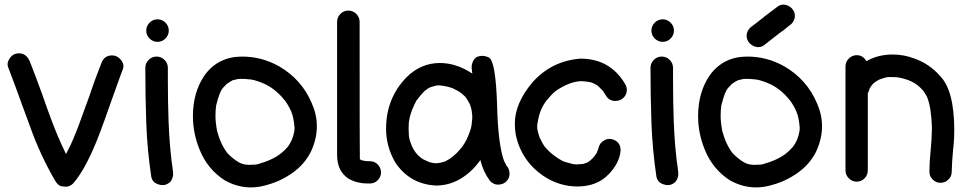

<svg xmlns="http://www.w3.org/2000/svg" viewBox="-20 -790 4227 835"><path d="M266 22Q261 22 247.5 20Q234 18 221 -2Q155 -115 111 -239L72 -345Q45 -421 16 -496Q13 -503 13 -511Q13 -522 22 -536Q36 -558 63 -558Q95 -558 110 -522Q139 -448 166 -373Q203 -265 234 -192V-191H235Q239 -179 267 -120Q290 -163 300 -189L302 -193V-195Q311 -211 366 -365Q391 -440 420 -513Q432 -549 467 -549Q493 -549 510 -524Q517 -513 517 -502Q517 -493 504 -462L461 -342Q439 -278 415 -214Q356 -58 298 8Q283 22 266 22Z M665 -608Q645 -608 630.5 -622.5Q616 -637 616 -657Q616 -677 630.5 -691.5Q645 -706 665 -706Q685 -706 699.5 -691.5Q714 -677 714 -657Q714 -637 699.5 -622.5Q685 -608 665 -608ZM732 -46Q733 -40 733 -34Q733 -21 726 -7Q719 7 698 14Q692 15 687 15Q674 15 658.5 7.5Q643 0 638 -20Q620 -141 616 -257.5Q612 -374 612 -495Q612 -515 626.5 -529.5Q641 -544 661 -544Q681 -544 695.5 -529.5Q710 -515 710 -495V-443Q710 -351 713 -265Q715 -207 720 -149L726 -91L728 -77Q728 -74 729 -71Q730 -59 732 -46Z M1071 25Q1012 25 957 -6Q883 -54 849 -137Q819 -209 819 -285Q819 -389 870 -463Q929 -544 1033 -544Q1118 -544 1193 -502Q1292 -445 1336 -341Q1358 -291 1358 -241Q1358 -186 1332 -130Q1304 -75 1252.5 -38.5Q1201 -2 1142 14Q1106 25 1071 25ZM1061 -73Q1077 -73 1088 -74L1098 -75Q1166 -94 1202 -123Q1214 -132 1231 -151Q1231 -152 1232 -152Q1253 -181 1259 -215Q1259 -218 1260 -218L1261 -234Q1257 -282 1247 -303V-305L1246 -306Q1233 -335 1218 -354Q1218 -355 1217 -355Q1175 -408 1119 -430Q1081 -445 1063 -445Q1051 -447 1025 -447Q1013 -447 989 -440V-439Q980 -435 974.5 -430.5Q969 -426 967 -426L950 -408Q935 -393 920 -331Q917 -310 917 -286Q917 -259 924 -221Q939 -163 969 -124Q1018 -74 1053 -74Z M1551 -94Q1555 -92 1564 -91Q1566 -89 1587.5 -89Q1609 -89 1623 -74.5Q1637 -60 1637 -40Q1637 -21 1623 -6.5Q1609 8 1588 8H1577Q1534 8 1497 -12Q1446 -45 1446 -116V-695Q1446 -715 1460.5 -729.5Q1475 -744 1495 -744Q1515 -744 1529.5 -729.5Q1544 -715 1544 -695Q1544 -104 1545 -98H1546L1548 -96H1547Q1550 -93 1552 -93Z M1758 -204Q1758 -207 1757 -208ZM1881 -80Q1899 -82 1916 -88Q1953 -106 1983 -143Q1984 -143 1984 -144Q2004 -169 2015 -196Q2032 -236 2032 -258Q2034 -267 2034 -285Q2033 -297 2031.5 -307.5Q2030 -318 2024 -336Q2024 -337 2023 -337Q2020 -345 2008 -363Q2005 -366 2003 -370Q1988 -384 1986 -385Q1976 -393 1957 -402Q1954 -403 1952 -405Q1921 -417 1886 -419Q1884 -418 1877 -418L1853 -411Q1840 -406 1825 -393Q1806 -373 1790 -351Q1769 -310 1762 -280Q1759 -260 1758 -258L1757 -232L1758 -206Q1758 -187 1769 -161Q1769 -159 1771 -155Q1785 -124 1809 -105Q1813 -103 1821 -97L1840 -88Q1858 -80 1881 -80ZM2032 -258 2033 -263V-259ZM1878 17Q1762 12 1698 -85Q1659 -154 1659 -230Q1659 -364 1750 -456Q1812 -516 1893 -516Q1965 -516 2034 -470L2031 -497Q2031 -511 2038 -525Q2048 -547 2078 -547Q2091 -547 2106 -540Q2136 -525 2142 -329Q2146 -161 2173 -87H2174L2183 -69Q2196 -56 2196 -33Q2196 -15 2182 -1Q2168 13 2145 13Q2127 13 2111 -3Q2081 -44 2069 -94Q2035 -45 1986 -14.5Q1937 16 1878 17Z M2491 21Q2412 21 2343 -25Q2247 -91 2223 -204Q2219 -228 2219 -252Q2219 -341 2295 -431Q2378 -525 2504 -535Q2634 -535 2699 -424Q2706 -412 2706 -400Q2706 -372 2681 -357Q2669 -351 2656 -351Q2628 -351 2615 -375L2603 -393V-394L2582 -415Q2576 -421 2560 -428Q2551 -434 2511 -437Q2463 -437 2405 -400Q2388 -390 2363 -360Q2362 -358 2360 -357Q2339 -330 2331 -307L2326 -293Q2318 -263 2318 -255Q2316 -251 2316 -240Q2316 -222 2328 -189L2329 -188Q2338 -167 2351 -149L2353 -148Q2381 -114 2430 -88Q2433 -88 2434 -87Q2435 -86 2474 -76L2487 -75L2516 -77L2534 -83Q2556 -95 2576 -126L2577 -130Q2581 -139 2584 -150Q2589 -169 2607 -179Q2618 -186 2631 -186Q2637 -186 2644 -184Q2679 -173 2679 -136Q2675 -82 2627 -32Q2576 21 2491 21Z M2862 -608Q2842 -608 2827.5 -622.5Q2813 -637 2813 -657Q2813 -677 2827.5 -691.5Q2842 -706 2862 -706Q2882 -706 2896.5 -691.5Q2911 -677 2911 -657Q2911 -637 2896.5 -622.5Q2882 -608 2862 -608ZM2929 -46Q2930 -40 2930 -34Q2930 -21 2923 -7Q2916 7 2895 14Q2889 15 2884 15Q2871 15 2855.5 7.5Q2840 0 2835 -20Q2817 -141 2813 -257.5Q2809 -374 2809 -495Q2809 -515 2823.5 -529.5Q2838 -544 2858 -544Q2878 -544 2892.5 -529.5Q2907 -515 2907 -495V-443Q2907 -351 2910 -265Q2912 -207 2917 -149L2923 -91L2925 -77Q2925 -74 2926 -71Q2927 -59 2929 -46Z M3268 25Q3209 25 3154 -6Q3080 -54 3046 -137Q3016 -209 3016 -285Q3016 -389 3067 -463Q3126 -544 3230 -544Q3315 -544 3390 -502Q3489 -445 3533 -341Q3555 -291 3555 -241Q3555 -186 3529 -130Q3501 -75 3449.5 -38.5Q3398 -2 3339 14Q3303 25 3268 25ZM3258 -73Q3274 -73 3285 -74L3295 -75Q3363 -94 3399 -123Q3411 -132 3428 -151Q3428 -152 3429 -152Q3450 -181 3456 -215Q3456 -218 3457 -218L3458 -234Q3454 -282 3444 -303V-305L3443 -306Q3430 -335 3415 -354Q3415 -355 3414 -355Q3372 -408 3316 -430Q3278 -445 3260 -445Q3248 -447 3222 -447Q3210 -447 3186 -440V-439Q3177 -435 3171.5 -430.5Q3166 -426 3164 -426L3147 -408Q3132 -393 3117 -331Q3114 -310 3114 -286Q3114 -259 3121 -221Q3136 -163 3166 -124Q3215 -74 3250 -74ZM3386 -657 3383 -655H3382Q3375 -649 3367 -644Q3366 -643 3366 -642Q3363 -640 3361 -639Q3331 -615 3301 -592Q3290 -585 3278 -585Q3271 -585 3264 -587Q3244 -594 3234 -610Q3227 -622 3227 -635Q3227 -641 3229 -648Q3235 -666 3252 -677Q3264 -686 3277 -696Q3281 -699 3283 -701L3299 -713L3303 -717Q3333 -740 3364 -763Q3375 -770 3387 -770Q3393 -770 3400 -768Q3420 -762 3430 -745Q3437 -734 3437 -721Q3437 -715 3435 -708Q3429 -689 3413 -679Q3400 -669 3388 -659Z M4070 5Q4051 5 4036.5 -9Q4022 -23 4022 -43Q4022 -84 4027 -132Q4032 -180 4033 -235Q4030 -322 4013 -365Q4012 -366 4012 -368Q4002 -386 3998 -391L3997 -393Q3966 -431 3920 -445Q3894 -453 3886 -453Q3882 -455 3845 -455Q3830 -454 3804 -444Q3788 -435 3786 -433Q3772 -424 3761 -403Q3759 -392 3754 -384V-49Q3754 -29 3740 -14.5Q3726 0 3706 0Q3686 0 3671.5 -14.5Q3657 -29 3657 -49V-501Q3657 -521 3671.5 -535.5Q3686 -550 3706 -550Q3733 -550 3748 -524Q3798 -553 3863 -553Q3911 -553 3958 -535Q4022 -512 4067 -461Q4130 -398 4130 -225Q4130 -177 4125 -140Q4120 -87 4119 -43Q4119 -23 4104.5 -9Q4090 5 4070 5Z"/></svg>

Font: Bad Comic
Style: Regular
Weight: 400
Designer: GGBotNet
Foundry: f0n7
Version: 0.9